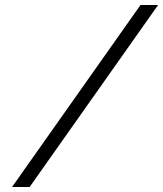

<svg xmlns="http://www.w3.org/2000/svg" viewBox="-20 -672 649 764"><path d="M28 72H98L609 -652H539Z"/></svg>

Font: Charger Sport
Style: LitExtObl
Weight: 300
Designer: Jasper
Foundry: Cannot Into Space Fonts
Version: Version 1.1